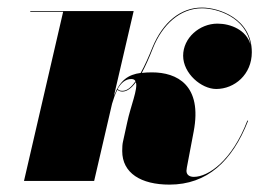

<svg xmlns="http://www.w3.org/2000/svg" viewBox="-20 -490 716 520"><path d="M151 -458 45 0H235L283.5 -209C287.5 -222.5 292 -236 298 -247C300 -245 304.5 -242 311.5 -242C324 -242 336.5 -251.5 348 -267.5C354 -249 334 -203.5 324.5 -158.5L313 -106C311.5 -100 311 -90 311 -81C311 -21 362 10 439 10C540.5 10 609 -53 652 -163L650 -163.5C608 -54 544 -11 505 -11C492.5 -11 485 -17 485 -27.5C485 -29.5 485.5 -34 486 -36L504.5 -133.5C528.5 -259.5 459.5 -294 391.5 -294C381.5 -294 372.5 -293.5 364 -292.5C374 -311 384 -333.5 394 -359C420 -424 468 -467.5 527 -467.5C568 -467.5 646 -443.5 658.5 -369C647.5 -409 604.5 -426 569 -426C520.5 -426 476 -387.5 476 -339C476 -291 525.5 -249 565.5 -249C615.5 -249 662 -288.5 662 -348.5C662 -440.5 572 -469.5 527 -469.5C469.5 -469.5 421.5 -430.5 393 -362C382.5 -336 372 -312 361 -292.5C328 -288 305 -273.5 288.5 -230L342 -460H62V-458ZM335.5 -276C341.5 -276 345 -274 347 -270C335.5 -253.5 324 -244 311.5 -244C304 -244 301.5 -246 298.5 -249C307.5 -265 319.5 -276 335.5 -276Z"/></svg>

Font: Bodoni* 96pt Fatface
Style: Italic
Weight: 900
Italic angle: -13°
Version: Version 2.3